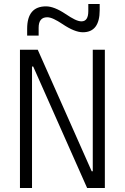

<svg xmlns="http://www.w3.org/2000/svg" viewBox="-20 -943 626 963"><path d="M80.1 0V-693.4H169.4L439.9 -84H445.3V-693.4H505.9V0H417L146.5 -609.4H140.6V0ZM116.2 -764.6V-798.8Q116.2 -911.1 210.9 -911.1Q251.5 -911.1 308.6 -873Q335.9 -854.5 355.2 -845.2Q374.5 -835.9 388.7 -835.9Q422.9 -835.9 422.9 -887.2V-922.9H480V-892.1Q480 -781.2 395.5 -781.2Q354.5 -781.2 293.5 -822.3Q269.5 -838.4 250.2 -847.4Q231 -856.4 216.8 -856.4Q173.8 -856.4 173.8 -803.7V-764.6Z"/></svg>

Font: Caskaydia Cove Light
Style: Regular
Weight: 300
Monospace: yes
Designer: Aaron Bell
Foundry: Saja Typeworks
Version: Version 4.300; ttfautohint (v1.8.3)